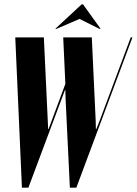

<svg xmlns="http://www.w3.org/2000/svg" viewBox="-20 -873 636 893"><path d="M425 -313 426 -273H428L444 -313L588 -699H596L335 0H305L285 -414L284 -454H282L112 0H82L51 -699H184L204 -273H206L284 -483L274 -699H407ZM360 -853H366L448 -739H442L350 -785L243 -739H237Z"/></svg>

Font: Moniqa Black Ita Display
Style: Italic
Weight: 900
Italic angle: -10°
Designer: Rajesh Rajput
Foundry: Rajesh Rajput
Version: Version 1.000